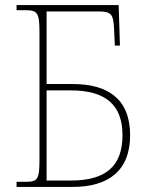

<svg xmlns="http://www.w3.org/2000/svg" viewBox="-20 -734 576 754"><path d="M45 0H266C404 0 491 -62 491 -203C491 -345 404 -404 266 -404H163V-689H368C420 -689 425 -675 428 -620L431 -555H451L446 -714H45V-694H80C128 -694 135 -683 135 -606V-108C135 -31 129 -20 81 -20H45ZM163 -25V-379H258C395 -379 461 -322 461 -203C461 -81 395 -25 258 -25Z"/></svg>

Font: Noto Serif SemiCondensed Thin
Style: Regular
Weight: 100
Width: 4
Designer: Monotype Design Team
Foundry: Monotype Imaging Inc.
Version: Version 2.015